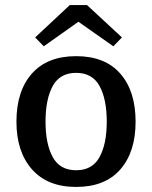

<svg xmlns="http://www.w3.org/2000/svg" viewBox="-20 -727 602 759"><path d="M45 -246Q45 -367 106 -436Q167 -505 281 -505Q395 -505 455.5 -436Q516 -367 516 -246Q516 -126 455.5 -57Q395 12 281 12Q168 12 106.5 -57.5Q45 -127 45 -246ZM402 -246Q402 -335 373.5 -387Q345 -439 281 -439Q217 -439 188.5 -387Q160 -335 160 -246Q160 -158 188.5 -106Q217 -54 281 -54Q345 -54 373.5 -106Q402 -158 402 -246ZM290 -641 153 -544 119 -579 256 -707H324L462 -579L428 -544Z"/></svg>

Font: Andada Pro SemiBold
Style: Regular
Weight: 600
Designer: Carolina Giovagnoli
Foundry: Huerta Tipografica
Version: Version 3.005